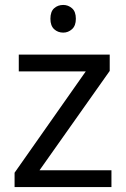

<svg xmlns="http://www.w3.org/2000/svg" viewBox="-20 -757 510 777"><path d="M431 0H39V-58L327 -468H56V-536H424V-470L140 -68H431ZM236 -737Q256 -737 271.5 -723.5Q287 -710 287 -681Q287 -653 271.5 -639Q256 -625 236 -625Q214 -625 199 -639Q184 -653 184 -681Q184 -710 199 -723.5Q214 -737 236 -737Z"/></svg>

Font: Noto Sans Cham
Style: Regular
Weight: 400
Designer: Monotype Design Team
Foundry: Monotype Imaging Inc.
Version: Version 2.002